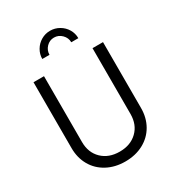

<svg xmlns="http://www.w3.org/2000/svg" viewBox="-230 -1121 1159 1268"><g transform="rotate(-30 350.0 -486.5)"><path d="M85 -243V-745H165V-243Q165 -162 216 -112.5Q267 -63 350 -63Q433 -63 484 -112.5Q535 -162 535 -243V-745H615V-243Q615 -169 582 -111Q549 -53 488.5 -20.5Q428 12 350 12Q272 12 211.5 -20.5Q151 -53 118 -111Q85 -169 85 -243ZM349 -985Q386 -985 418 -966.5Q450 -948 468.5 -917Q487 -886 487 -849H433Q433 -883 408 -908Q383 -933 349 -933Q315 -933 291 -908Q267 -883 267 -849H212Q212 -885 230.5 -916.5Q249 -948 280.5 -966.5Q312 -985 349 -985Z"/></g></svg>

Font: Evergrow Sans 
Style: Regular
Weight: 400
Foundry: 10Web
Version: Version 1.000